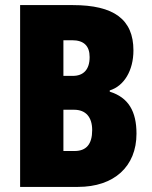

<svg xmlns="http://www.w3.org/2000/svg" viewBox="-20 -734 598 754"><path d="M266 -714H59V0H286C428 0 516 -80 516 -209C516 -296 485 -351 411 -374V-379C467 -396 504 -457 504 -536C504 -658 427 -714 266 -714ZM266 -436H229V-576H263C309 -576 332 -554 332 -510C332 -461 308 -436 266 -436ZM229 -303H271C317 -303 342 -274 342 -223C342 -168 319 -141 273 -141H229Z"/></svg>

Font: Noto Sans Armenian ExtraCondensed Black
Style: Regular
Weight: 900
Width: 2
Designer: Monotype Design Team
Foundry: Monotype Imaging Inc.
Version: Version 2.008